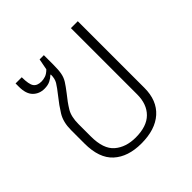

<svg xmlns="http://www.w3.org/2000/svg" viewBox="-144 -638 768 768"><g transform="rotate(-45 240.0 -254.0)"><path d="M234 9Q159 9 116 -30Q73 -69 73 -152V-228Q73 -273 91.5 -303Q110 -333 132 -360Q155 -389 164 -404Q173 -419 173 -442L171 -443Q162 -434 148.5 -427Q135 -420 115 -420Q86 -420 67 -439Q48 -458 48 -498V-517H83Q83 -477 93 -463Q103 -449 127 -449Q138 -449 150 -453Q162 -457 175 -470L184 -517H208V-463Q208 -433 204.5 -415Q201 -397 191.5 -382Q182 -367 165 -345Q142 -317 126.5 -291.5Q111 -266 111 -224V-154Q111 -83 145.5 -53.5Q180 -24 235 -24Q298 -24 329.5 -55.5Q361 -87 361 -142V-517H400V-140Q400 -69 356.5 -30Q313 9 234 9Z"/></g></svg>

Font: Noto Sans Thai UI SemCond ExtLt
Style: Regular
Weight: 200
Width: 4
Designer: Monotype Design Team
Foundry: Monotype Imaging Inc.
Version: Version 2.000